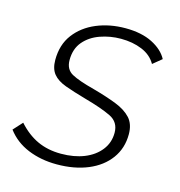

<svg xmlns="http://www.w3.org/2000/svg" viewBox="-103 -606 650 693"><g transform="rotate(15 222.0 -259.5)"><path d="M169 10Q110 10 61.5 -10Q13 -30 -17 -70L14 -104Q47 -67 86 -49Q125 -31 174 -31Q223 -31 260.5 -46Q298 -61 320 -89Q342 -117 342 -154Q342 -194 307 -211Q272 -228 207 -246Q161 -259 129.5 -270.5Q98 -282 82.5 -301Q67 -320 67 -353Q67 -410 96.5 -449Q126 -488 175 -508.5Q224 -529 283 -529Q343 -529 383.5 -508.5Q424 -488 441 -456L408 -429Q391 -459 356 -473.5Q321 -488 277 -488Q237 -488 200 -475Q163 -462 140 -435Q117 -408 117 -366Q117 -331 143.5 -316.5Q170 -302 228 -287Q279 -273 316 -258.5Q353 -244 373 -222Q393 -200 393 -162Q393 -110 364.5 -71Q336 -32 285.5 -11Q235 10 169 10Z"/></g></svg>

Font: Raleway Thin Light
Style: Italic
Weight: 300
Italic angle: -12°
Version: Version 4.026